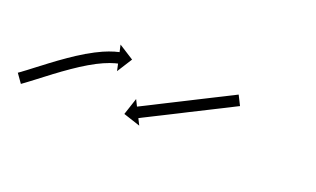

<svg xmlns="http://www.w3.org/2000/svg" viewBox="-37 -390 547 332"><g transform="rotate(20 236.5 -223.5)"><path d="M-3.9 -179.9C-4.4 -179.5 -5 -179.1 -5.5 -178.8L6.1 -162.4C6.6 -162.8 7.2 -163.2 7.7 -163.6L7.7 -163.6L7.7 -163.6C9.3 -164.7 10.8 -165.8 12.4 -167L12.4 -167L12.4 -167C14.8 -168.7 17.1 -170.5 19.5 -172.3L19.5 -172.3L19.5 -172.3C22.5 -174.6 25.5 -176.9 28.6 -179.2L28.6 -179.2L28.6 -179.2C32.1 -181.9 35.7 -184.6 39.2 -187.3L39.2 -187.3L39.2 -187.3C43.1 -190.3 47.1 -193.3 51.1 -196.3L51 -196.3L51 -196.3C55.3 -199.5 59.5 -202.6 63.8 -205.7C63.8 -205.7 63.8 -205.7 63.8 -205.7C63.7 -205.7 63.7 -205.7 63.7 -205.7C68.1 -208.9 72.6 -212 77.1 -215.1C77.1 -215.1 77 -215.1 77 -215.1C77 -215.1 77 -215.1 77 -215.1C81.5 -218.1 86 -221.2 90.5 -224.1C90.5 -224.1 90.5 -224.1 90.5 -224.1C90.4 -224.1 90.4 -224.1 90.4 -224.1C94.8 -226.9 99.3 -229.6 103.8 -232.3C103.8 -232.3 103.7 -232.3 103.7 -232.2C103.7 -232.2 103.6 -232.2 103.6 -232.2C107.8 -234.6 112.1 -237 116.4 -239.3C116.4 -239.3 116.3 -239.2 116.3 -239.2C116.3 -239.2 116.2 -239.2 116.2 -239.2C120.1 -241.1 124 -243 127.9 -244.8C127.9 -244.8 127.8 -244.8 127.8 -244.7C127.7 -244.7 127.7 -244.7 127.7 -244.7C131 -246.1 134.4 -247.5 137.7 -248.7C137.7 -248.7 137.7 -248.7 137.6 -248.7C137.6 -248.7 137.5 -248.7 137.5 -248.7C140.1 -249.6 142.7 -250.4 145.4 -251.2C145.4 -251.2 145.3 -251.2 145.3 -251.2C145.2 -251.2 145.2 -251.2 145.2 -251.2C146.8 -251.6 148.5 -252.1 150.2 -252.5C150.2 -252.5 150.2 -252.5 150.2 -252.5C150.1 -252.5 150.1 -252.5 150.1 -252.5C150.7 -252.6 151.3 -252.8 152 -252.9L154.8 -240L172.4 -267.7L144.8 -285.3L147.7 -272.4C147 -272.3 146.3 -272.1 145.7 -272C145.7 -272 145.6 -272 145.6 -272C145.6 -272 145.5 -271.9 145.5 -271.9C143.6 -271.5 141.7 -271 139.8 -270.4C139.8 -270.4 139.7 -270.4 139.7 -270.4C139.6 -270.4 139.6 -270.4 139.6 -270.4C136.7 -269.5 133.8 -268.5 130.9 -267.5C130.9 -267.5 130.9 -267.5 130.8 -267.5C130.8 -267.5 130.7 -267.5 130.7 -267.5C127 -266.1 123.4 -264.6 119.8 -263.1C119.8 -263.1 119.8 -263.1 119.7 -263C119.7 -263 119.6 -263 119.6 -263C115.4 -261.1 111.3 -259.1 107.2 -257C107.2 -257 107.2 -257 107.1 -257C107.1 -256.9 107 -256.9 107 -256.9C102.5 -254.5 98.1 -252.1 93.7 -249.5C93.7 -249.5 93.6 -249.5 93.6 -249.5C93.6 -249.5 93.5 -249.5 93.5 -249.5C88.9 -246.7 84.3 -243.8 79.7 -240.9C79.7 -240.9 79.7 -240.9 79.6 -240.9C79.6 -240.9 79.6 -240.9 79.6 -240.9C74.9 -237.8 70.3 -234.7 65.7 -231.6C65.7 -231.6 65.7 -231.6 65.7 -231.6C65.6 -231.6 65.6 -231.5 65.6 -231.5C61.1 -228.4 56.5 -225.2 52 -221.9C52 -221.9 52 -221.9 52 -221.9C52 -221.9 52 -221.9 52 -221.9C47.7 -218.7 43.3 -215.5 39 -212.3L39 -212.3L39 -212.3C35 -209.3 31 -206.2 27.1 -203.2L27.1 -203.2L27 -203.2C23.5 -200.5 20 -197.8 16.4 -195.1L16.4 -195.1L16.4 -195.1C13.4 -192.8 10.4 -190.5 7.4 -188.2L7.5 -188.2L7.5 -188.3C5.2 -186.5 2.8 -184.8 0.5 -183.1L0.5 -183.1L0.6 -183.1C-0.9 -182 -2.4 -180.9 -3.9 -179.9L-3.9 -179.9ZM373.5 -255.1C374.1 -255.4 374.7 -255.7 375.3 -256L366.3 -273.9C365.7 -273.6 365.1 -273.3 364.5 -273C362.8 -272.1 361.2 -271.3 359.5 -270.4C356.9 -269.1 354.3 -267.8 351.7 -266.5C348.3 -264.8 344.9 -263.1 341.6 -261.4C337.6 -259.4 333.6 -257.4 329.6 -255.4C325.2 -253.1 320.7 -250.9 316.3 -248.7C311.5 -246.3 306.7 -243.9 302 -241.5C297.1 -239 292.2 -236.5 287.2 -234C282.3 -231.5 277.4 -229.1 272.5 -226.6C267.7 -224.2 263 -221.8 258.2 -219.4C253.8 -217.2 249.3 -214.9 244.9 -212.7C240.9 -210.7 236.9 -208.7 232.9 -206.6C229.5 -204.9 226.2 -203.2 222.8 -201.5C220.2 -200.2 217.6 -198.9 215 -197.6C213.3 -196.8 211.7 -195.9 210 -195.1C209.4 -194.8 208.8 -194.5 208.2 -194.2L202.3 -206L192 -174.8L223.1 -164.6L217.2 -176.3C217.8 -176.6 218.4 -176.9 219 -177.2C220.7 -178.1 222.3 -178.9 224 -179.8C226.6 -181.1 229.2 -182.4 231.8 -183.7C235.2 -185.4 238.5 -187.1 241.9 -188.8C245.9 -190.8 249.9 -192.8 253.9 -194.8C258.3 -197.1 262.8 -199.3 267.2 -201.5C272 -203.9 276.7 -206.3 281.5 -208.7C286.4 -211.2 291.3 -213.7 296.2 -216.2C301.2 -218.6 306.1 -221.1 311 -223.6C315.7 -226 320.5 -228.4 325.3 -230.8C329.7 -233 334.2 -235.3 338.6 -237.5C342.6 -239.5 346.6 -241.5 350.6 -243.5C354 -245.2 357.3 -246.9 360.7 -248.6C363.3 -250 365.9 -251.3 368.5 -252.6C370.2 -253.4 371.8 -254.3 373.5 -255.1Z"/></g></svg>

Font: FRB American Cursive Just Arrows Extralight
Style: Italic
Weight: 200
Italic angle: -25°
Version: Version 2.0;Modular Font Editor K font №1